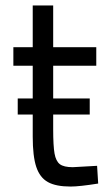

<svg xmlns="http://www.w3.org/2000/svg" viewBox="-20 -673 394 704"><path d="M100 -172V-253H45V-312H100V-432H29V-500H100V-653H175V-500H333V-432H175V-312H309V-253H175V-199Q175 -138 180 -110Q185 -82 199.5 -71Q214 -60 247 -60L336 -65L340 0Q271 11 239 11Q185 11 155.5 -5.5Q126 -22 113 -61Q100 -100 100 -172Z"/></svg>

Font: Cairo
Style: Regular
Weight: 400
Designer: Mohamed Gaber, the designers of Titillium
Foundry: Kief Type Foundry
Version: Version 2.009; ttfautohint (v1.5.33-1714) -l 8 -r 50 -G 200 